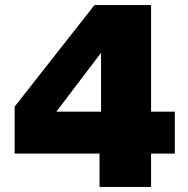

<svg xmlns="http://www.w3.org/2000/svg" viewBox="-20 -740 744 760"><path d="M38 -132H374V0H578V-132H672V-298H578V-720H354L38 -318ZM203 -298 380 -531V-298Z"/></svg>

Font: Aspekta 900
Style: Regular
Weight: 900
Designer: Ivo Dolenc
Version: Version 2.000